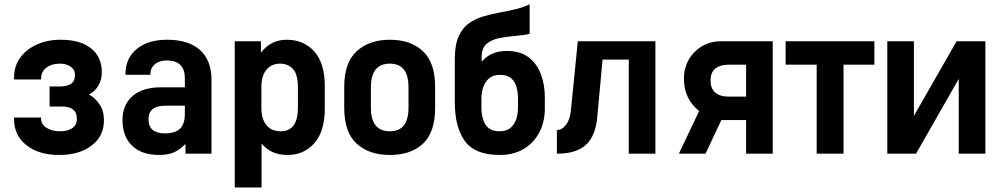

<svg xmlns="http://www.w3.org/2000/svg" viewBox="-20 -710 4626 887"><path d="M44.9 -167H169.9V-161.1Q169.9 -135.7 194.8 -119.6Q219.7 -103.5 258.8 -103.5Q293 -103.5 314 -118.2Q335 -132.8 335 -158.2V-163.1Q335 -190.4 317.4 -204.1Q299.8 -217.8 268.6 -217.8H209V-310.5H254.9Q290 -310.5 308.1 -322.8Q326.2 -335 326.2 -362.3V-367.2Q326.2 -387.7 306.6 -401.9Q287.1 -416 255.9 -416Q218.8 -416 194.3 -397.5Q169.9 -378.9 169.9 -347.7V-342.8H44.9V-351.6Q44.9 -404.3 73.2 -443.4Q101.6 -482.4 150.4 -504.4Q199.2 -526.4 260.7 -526.4Q350.6 -526.4 400.4 -486.8Q450.2 -447.3 450.2 -377.9V-374Q450.2 -340.8 434.1 -314Q418 -287.1 390.6 -273.4Q418.9 -258.8 439.5 -228.5Q460 -198.2 460 -158.2V-152.3Q460 -81.1 403.3 -37.6Q346.7 5.9 252.9 5.9Q158.2 5.9 101.6 -39.6Q44.9 -85 44.9 -159.2Z M903.3 -479.5Q957 -431.6 957 -341.8V0H836.9V-44.9Q824.2 -32.2 810.5 -22Q796.9 -11.7 783.2 -5.9Q755.9 5.9 713.9 5.9Q634.8 5.9 589.8 -37.1Q545.9 -80.1 545.9 -156.2Q545.9 -225.6 592.8 -266.6Q638.7 -306.6 723.6 -306.6H834V-347.7Q834 -430.7 751 -430.7Q715.8 -430.7 695.3 -413.1Q674.8 -395.5 674.8 -367.2V-364.3H559.6V-368.2Q559.6 -440.4 611.3 -483.4Q663.1 -526.4 752 -526.4Q850.6 -526.4 903.3 -479.5ZM812.5 -116.2Q834 -137.7 834 -184.6V-221.7H744.1Q666 -221.7 666 -159.2Q666 -93.8 742.2 -93.8Q790 -93.8 812.5 -116.2Z M1064.5 -519.5H1185.5V-466.8Q1231.4 -526.4 1304.7 -526.4Q1382.8 -526.4 1431.6 -472.7Q1480.5 -418.9 1480.5 -311.5V-209Q1480.5 -102.5 1431.6 -47.9Q1383.8 5.9 1308.6 5.9Q1231.4 5.9 1188.5 -46.9V156.2H1064.5ZM1356.4 -212.9V-306.6Q1356.4 -365.2 1334 -390.6Q1311.5 -416 1273.4 -416Q1234.4 -416 1210.9 -387.7Q1187.5 -360.4 1187.5 -306.6V-212.9Q1187.5 -160.2 1210.9 -131.8Q1234.4 -103.5 1276.4 -103.5Q1356.4 -103.5 1356.4 -212.9Z M1627 -46.9Q1570.3 -99.6 1570.3 -211.9V-308.6Q1570.3 -419.9 1627 -472.7Q1685.5 -526.4 1781.2 -526.4Q1877.9 -526.4 1934.6 -472.7Q1990.2 -419.9 1990.2 -308.6V-211.9Q1990.2 -99.6 1934.6 -46.9Q1878.9 5.9 1781.2 5.9Q1684.6 5.9 1627 -46.9ZM1867.2 -212.9V-306.6Q1867.2 -416 1781.2 -416Q1693.4 -416 1693.4 -306.6V-212.9Q1693.4 -103.5 1781.2 -103.5Q1867.2 -103.5 1867.2 -212.9Z M2321.3 -474.6Q2384.8 -474.6 2423.3 -444.3Q2461.9 -414.1 2479.5 -365.2Q2497.1 -316.4 2497.1 -259.8V-209Q2497.1 -145.5 2470.7 -96.7Q2444.3 -47.9 2397.9 -21Q2351.6 5.9 2289.1 5.9Q2173.8 5.9 2127.4 -58.6Q2081.1 -123 2081.1 -238.3V-436.5Q2081.1 -502 2098.6 -541.5Q2116.2 -581.1 2146.5 -602.5Q2176.8 -624 2214.8 -634.8Q2252.9 -645.5 2294.9 -653.3Q2328.1 -659.2 2362.3 -667.5Q2396.5 -675.8 2426.8 -690.4V-553.7Q2412.1 -549.8 2394.5 -547.9Q2377 -545.9 2358.4 -543.9Q2322.3 -541 2287.1 -534.2Q2252 -527.3 2228.5 -507.8Q2205.1 -488.3 2205.1 -447.3V-427.7H2208Q2249 -474.6 2321.3 -474.6ZM2290 -364.3Q2258.8 -364.3 2239.7 -348.1Q2220.7 -332 2212.4 -307.1Q2204.1 -282.2 2204.1 -254.9V-212.9Q2204.1 -184.6 2211.4 -159.2Q2218.8 -133.8 2236.8 -118.7Q2254.9 -103.5 2287.1 -103.5Q2320.3 -103.5 2338.9 -119.6Q2357.4 -135.7 2365.2 -160.6Q2373 -185.5 2373 -212.9V-254.9Q2373 -283.2 2366.2 -308.1Q2359.4 -333 2341.3 -348.6Q2323.2 -364.3 2290 -364.3Z M2649.4 -519.5H3007.8V0H2884.8V-434.6H2763.7L2739.3 -169.9Q2731.4 -81.1 2686.5 -40.5Q2641.6 0 2552.7 0V-109.4Q2577.1 -109.4 2595.2 -133.8Q2613.3 -158.2 2617.2 -198.2Z M3311.5 -519.5H3549.8V0H3426.8V-155.3H3312.5L3239.3 0H3116.2L3210 -197.3Q3176.8 -222.7 3158.2 -260.3Q3139.6 -297.9 3139.6 -346.7Q3139.6 -395.5 3162.1 -434.6Q3184.6 -473.6 3223.6 -496.6Q3262.7 -519.5 3311.5 -519.5ZM3344.7 -263.7H3426.8V-411.1H3344.7Q3308.6 -411.1 3285.6 -394Q3262.7 -377 3262.7 -337.9Q3262.7 -299.8 3285.2 -281.7Q3307.6 -263.7 3344.7 -263.7Z M3609.4 -519.5H4019.5V-411.1H3877V0H3752.9V-411.1H3609.4Z M4079.1 -519.5H4202.1V-174.8L4399.4 -519.5H4532.2V0H4409.2V-345.7L4211.9 0H4079.1Z"/></svg>

Font: Dinish
Style: Bold
Weight: 700
Designer: Bert Driehuis
Foundry: Playbeing
Version: Version 3.006; git-39231f3c-release